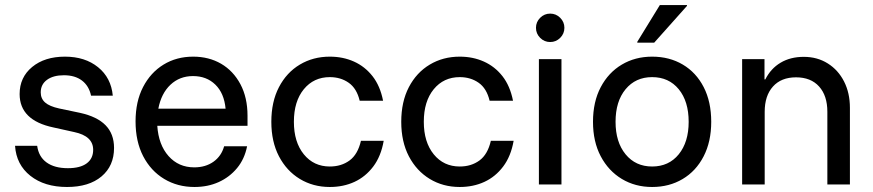

<svg xmlns="http://www.w3.org/2000/svg" viewBox="-20 -736 3483 766"><path d="M247.5 10Q157.5 10 101.2 -34.6Q45 -79.2 40 -154.2H128.3Q134.2 -110.8 165.8 -87.9Q197.5 -65 250.8 -65Q300 -65 325.8 -84.2Q351.7 -103.3 351.7 -138.3Q351.7 -193.3 275.8 -209.2L193.3 -227.5Q58.3 -255.8 58.3 -360.8Q58.3 -427.5 108.3 -468.8Q158.3 -510 239.2 -510Q319.2 -510 371.2 -467.9Q423.3 -425.8 430 -354.2H343.3Q335 -393.3 307.1 -414.6Q279.2 -435.8 235 -435.8Q192.5 -435.8 167.5 -417.5Q142.5 -399.2 142.5 -367.5Q142.5 -342.5 160 -327.1Q177.5 -311.7 215.8 -303.3L299.2 -285.8Q367.5 -270.8 401.2 -236.3Q435 -201.7 435 -145.8Q435 -74.2 385 -32.1Q335 10 247.5 10Z M755.8 10Q688.3 10 635 -22.1Q581.7 -54.2 551.2 -112.9Q520.8 -171.7 520.8 -251.7Q520.8 -330.8 550.8 -388.8Q580.8 -446.7 632.5 -478.3Q684.2 -510 750.8 -510Q813.3 -510 862.1 -481.7Q910.8 -453.3 939.2 -400Q967.5 -346.7 967.5 -274.2V-234.2H607.5Q612.5 -158.3 652.5 -113.3Q692.5 -68.3 755 -68.3Q800 -68.3 831.7 -90.8Q863.3 -113.3 874.2 -152.5H965.8Q955.8 -101.7 925.8 -65.4Q895.8 -29.2 852.5 -9.6Q809.2 10 755.8 10ZM611.7 -302.5H880Q874.2 -364.2 839.2 -398.3Q804.2 -432.5 750 -432.5Q696.7 -432.5 660 -397.9Q623.3 -363.3 611.7 -302.5Z M1295.8 10Q1229.2 10 1176.2 -22.1Q1123.3 -54.2 1092.9 -112.5Q1062.5 -170.8 1062.5 -250Q1062.5 -330 1092.9 -388.3Q1123.3 -446.7 1176.2 -478.3Q1229.2 -510 1295.8 -510Q1348.3 -510 1392.1 -490.4Q1435.8 -470.8 1466.2 -432.1Q1496.7 -393.3 1508.3 -334.2H1415Q1403.3 -383.3 1371.2 -405.8Q1339.2 -428.3 1295.8 -428.3Q1231.7 -428.3 1192.1 -380Q1152.5 -331.7 1152.5 -250Q1152.5 -169.2 1192.1 -120.4Q1231.7 -71.7 1295.8 -71.7Q1341.7 -71.7 1374.6 -95.8Q1407.5 -120 1420 -174.2H1510.8Q1500 -112.5 1469.2 -71.7Q1438.3 -30.8 1394.2 -10.4Q1350 10 1295.8 10Z M1814.2 10Q1747.5 10 1694.6 -22.1Q1641.7 -54.2 1611.2 -112.5Q1580.8 -170.8 1580.8 -250Q1580.8 -330 1611.2 -388.3Q1641.7 -446.7 1694.6 -478.3Q1747.5 -510 1814.2 -510Q1866.7 -510 1910.4 -490.4Q1954.2 -470.8 1984.6 -432.1Q2015 -393.3 2026.7 -334.2H1933.3Q1921.7 -383.3 1889.6 -405.8Q1857.5 -428.3 1814.2 -428.3Q1750 -428.3 1710.4 -380Q1670.8 -331.7 1670.8 -250Q1670.8 -169.2 1710.4 -120.4Q1750 -71.7 1814.2 -71.7Q1860 -71.7 1892.9 -95.8Q1925.8 -120 1938.3 -174.2H2029.2Q2018.3 -112.5 1987.5 -71.7Q1956.7 -30.8 1912.5 -10.4Q1868.3 10 1814.2 10Z M2130 0V-500H2220V0ZM2175 -568.3Q2151.7 -568.3 2135 -585Q2118.3 -601.7 2118.3 -625Q2118.3 -648.3 2135 -665Q2151.7 -681.7 2175 -681.7Q2198.3 -681.7 2215 -665Q2231.7 -648.3 2231.7 -625Q2231.7 -601.7 2215 -585Q2198.3 -568.3 2175 -568.3Z M2581.7 10Q2514.2 10 2460.8 -22.1Q2407.5 -54.2 2376.7 -112.5Q2345.8 -170.8 2345.8 -250Q2345.8 -330 2376.7 -388.3Q2407.5 -446.7 2460.8 -478.3Q2514.2 -510 2581.7 -510Q2650.8 -510 2704.2 -478.3Q2757.5 -446.7 2787.5 -388.3Q2817.5 -330 2817.5 -250Q2817.5 -170.8 2787.1 -112.1Q2756.7 -53.3 2703.3 -21.7Q2650 10 2581.7 10ZM2581.7 -71.7Q2648.3 -71.7 2687.9 -120.4Q2727.5 -169.2 2727.5 -250Q2727.5 -331.7 2687.9 -380Q2648.3 -428.3 2581.7 -428.3Q2515.8 -428.3 2475.8 -380Q2435.8 -331.7 2435.8 -250Q2435.8 -169.2 2475.8 -120.4Q2515.8 -71.7 2581.7 -71.7ZM2522.5 -565.8V-569.2L2612.5 -715.8H2720.8V-712.5L2590 -565.8Z M2940.8 0V-500H3030V-419.2H3033.3Q3055 -462.5 3094.2 -485.8Q3133.3 -509.2 3186.7 -509.2Q3240.8 -509.2 3282.5 -482.9Q3324.2 -456.7 3347.5 -410.8Q3370.8 -365 3370.8 -305.8V0H3280.8V-290Q3280.8 -354.2 3247.9 -390.8Q3215 -427.5 3155.8 -427.5Q3096.7 -427.5 3063.8 -390.8Q3030.8 -354.2 3030.8 -290V0Z"/></svg>

Font: Funnel Sans Light
Style: Regular
Weight: 400
Version: Version 1.000